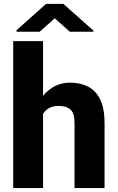

<svg xmlns="http://www.w3.org/2000/svg" viewBox="-20 -960 602 980"><path d="M199.7 -750V-470.7Q225.1 -502.4 260.3 -520.3Q295.4 -538.1 337.9 -538.1Q390.1 -538.1 429.7 -517.8Q469.2 -497.6 491.5 -452.1Q513.7 -406.7 513.7 -331.1V0H360.4V-332Q360.4 -382.8 339.4 -401.1Q318.4 -419.4 280.3 -419.4Q250 -419.4 230.5 -408.4Q210.9 -397.5 199.7 -378.9V0H47.4V-750ZM303.2 -940.4 457 -803.7V-797.9H336.4L259.3 -866.7L182.6 -797.9H64.5V-805.7L215.3 -940.4Z"/></svg>

Font: Vazirmatn RD ExtraBold
Style: Regular
Weight: 800
Designer: Saber Rastikerdar
Foundry: Saber Rastikerdar
Version: Version 32.102